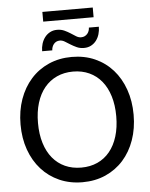

<svg xmlns="http://www.w3.org/2000/svg" viewBox="-60 -945 782 1001"><g transform="rotate(-5 331.0 -444.5)"><path d="M35.2 0ZM627 -320.8Q627 -248.5 605.7 -188.5Q584.5 -128.4 545.7 -85Q506.8 -41.5 452.4 -17.3Q397.9 6.8 331.5 6.8Q265.6 6.8 210.9 -17.3Q156.2 -41.5 117.2 -85Q78.1 -128.4 56.6 -188.5Q35.2 -248.5 35.2 -320.8Q35.2 -392.6 56.6 -452.9Q78.1 -513.2 117.2 -556.9Q156.2 -600.6 210.9 -624.8Q265.6 -648.9 331.5 -648.9Q397.9 -648.9 452.4 -624.8Q506.8 -600.6 545.7 -556.9Q584.5 -513.2 605.7 -452.9Q627 -392.6 627 -320.8ZM536.1 -320.8Q536.1 -379.4 521.7 -426Q507.3 -472.7 480.7 -505.1Q454.1 -537.6 416.3 -554.9Q378.4 -572.3 331.5 -572.3Q284.7 -572.3 246.8 -554.9Q209 -537.6 182.1 -505.1Q155.3 -472.7 140.9 -426Q126.5 -379.4 126.5 -320.8Q126.5 -262.2 140.9 -215.6Q155.3 -168.9 182.1 -136.5Q209 -104 246.8 -86.9Q284.7 -69.8 331.5 -69.8Q378.4 -69.8 416.3 -86.9Q454.1 -104 480.7 -136.5Q507.3 -168.9 521.7 -215.6Q536.1 -262.2 536.1 -320.8ZM389.6 -746.6Q400.4 -746.6 408.7 -750.7Q417 -754.9 422.6 -761.5Q428.2 -768.1 431.2 -776.6Q434.1 -785.2 434.1 -793.5H486.3Q486.3 -772.9 480.7 -754.4Q475.1 -735.8 464.1 -721.4Q453.1 -707 437 -698.5Q420.9 -689.9 399.9 -689.9Q378.4 -689.9 361.6 -697.8Q344.7 -705.6 330.3 -714.6Q315.9 -723.6 303.2 -731.4Q290.5 -739.3 277.3 -739.3Q266.6 -739.3 258.5 -735.1Q250.5 -731 245.1 -724.1Q239.7 -717.3 236.8 -708.7Q233.9 -700.2 233.9 -691.9H180.7Q180.7 -712.4 186.5 -731.2Q192.4 -750 203.4 -764.4Q214.4 -778.8 230.7 -787.6Q247.1 -796.4 267.6 -796.4Q289.1 -796.4 305.9 -788.6Q322.8 -780.8 337.2 -771.5Q351.6 -762.2 364 -754.4Q376.5 -746.6 389.6 -746.6ZM199.7 -896H463.4V-845.2H199.7Z"/></g></svg>

Font: Carlito
Style: Regular
Weight: 400
Designer: Lukasz Dziedzic
Foundry: tyPoland Lukasz Dziedzic
Version: Version 1.103; Beta1; all basic design good, some composites